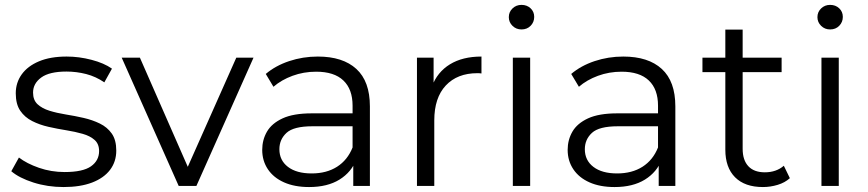

<svg xmlns="http://www.w3.org/2000/svg" viewBox="-20 -762 3557 787"><path d="M240.2 4.7Q175 4.7 116.8 -13.9Q58.7 -32.5 26.3 -60.1L57.6 -116.3Q89.6 -91.6 139.6 -74.2Q189.6 -56.8 244.8 -56.8Q319.8 -56.8 353 -80.3Q386.2 -103.8 386.2 -142.9Q386.2 -172 367.7 -188.4Q349.3 -204.8 318.9 -213.4Q288.6 -222.1 252 -228Q215.4 -233.8 178.8 -242.1Q142.2 -250.4 111.9 -265.8Q81.5 -281.1 63.1 -308Q44.6 -334.9 44.6 -379.6Q44.6 -423.1 69 -457.1Q93.4 -491.1 139.8 -510.6Q186.3 -530.2 253.1 -530.2Q304 -530.2 355.2 -516.8Q406.5 -503.5 438.9 -480.6L407.6 -424.4Q373.2 -448.2 333.2 -458.5Q293.2 -468.7 252.6 -468.7Q182.3 -468.7 148.9 -444.2Q115.5 -419.7 115.5 -382.5Q115.5 -351.8 133.9 -334.7Q152.4 -317.6 182.7 -308.1Q213.1 -298.7 249.7 -292.8Q286.3 -287 322.6 -278.7Q359 -270.4 389.4 -255.5Q419.7 -240.7 438.2 -214.5Q456.6 -188.3 456.6 -144.6Q456.6 -99.4 431.1 -65.7Q405.5 -32.1 357.4 -13.7Q309.2 4.7 240.2 4.7Z M712.4 0 478.9 -525.5H553.5L767.2 -38.4H732L948.5 -525.5H1019.1L785.1 0Z M1428 0V-115.6L1425.2 -135.5V-328.9Q1425.2 -396.3 1387.4 -432.2Q1349.7 -468.1 1275.9 -468.1Q1224.7 -468.1 1179 -451.3Q1133.2 -434.4 1100.9 -406.3L1069.4 -458.9Q1109.2 -492.7 1165.3 -511.5Q1221.4 -530.2 1282.8 -530.2Q1385.3 -530.2 1440.7 -479.4Q1496.2 -428.6 1496.2 -326V0ZM1246.9 4.7Q1187.7 4.7 1144.5 -14.4Q1101.2 -33.6 1078 -68.3Q1054.8 -103 1054.8 -147.7Q1054.8 -188.6 1074.3 -222.4Q1093.8 -256.2 1138.3 -276.8Q1182.8 -297.4 1258.1 -297.4H1439V-244.4H1260.5Q1183.8 -244.4 1154.5 -217.5Q1125.2 -190.5 1125.2 -150.4Q1125.2 -104.8 1160.3 -78Q1195.4 -51.1 1257.6 -51.1Q1318.5 -51.1 1361.6 -78.5Q1404.7 -106 1425.2 -157.6L1440.8 -108.9Q1421 -56.6 1371.6 -25.9Q1322.2 4.7 1246.9 4.7Z M1689.1 0V-525.5H1757.3V-381.9L1750.2 -407Q1772.3 -466.5 1824.3 -498.4Q1876.2 -530.2 1953.5 -530.2V-460.9Q1949.1 -461.5 1945 -461.8Q1941 -462 1936.7 -462Q1854.5 -462 1807.3 -411.6Q1760.1 -361.2 1760.1 -268.4V0Z M2082.1 0V-525.5H2153.1V0ZM2117.6 -641.3Q2095.7 -641.3 2080.7 -656.1Q2065.6 -670.9 2065.6 -691.7Q2065.6 -712.9 2080.7 -727.4Q2095.7 -742 2117.6 -742Q2140 -742 2154.8 -728Q2169.7 -714 2169.7 -692.8Q2169.7 -671.5 2155.1 -656.4Q2140.5 -641.3 2117.6 -641.3Z M2680 0V-115.6L2677.2 -135.5V-328.9Q2677.2 -396.3 2639.4 -432.2Q2601.7 -468.1 2527.9 -468.1Q2476.7 -468.1 2431 -451.3Q2385.2 -434.4 2352.9 -406.3L2321.4 -458.9Q2361.2 -492.7 2417.3 -511.5Q2473.4 -530.2 2534.8 -530.2Q2637.3 -530.2 2692.7 -479.4Q2748.2 -428.6 2748.2 -326V0ZM2498.9 4.7Q2439.7 4.7 2396.5 -14.4Q2353.2 -33.6 2330 -68.3Q2306.8 -103 2306.8 -147.7Q2306.8 -188.6 2326.3 -222.4Q2345.8 -256.2 2390.3 -276.8Q2434.8 -297.4 2510.1 -297.4H2691V-244.4H2512.5Q2435.8 -244.4 2406.5 -217.5Q2377.2 -190.5 2377.2 -150.4Q2377.2 -104.8 2412.3 -78Q2447.4 -51.1 2509.6 -51.1Q2570.5 -51.1 2613.6 -78.5Q2656.7 -106 2677.2 -157.6L2692.8 -108.9Q2673 -56.6 2623.6 -25.9Q2574.2 4.7 2498.9 4.7Z M3107 4.7Q3033 4.7 2993 -35.4Q2953.1 -75.5 2953.1 -148.4V-640.8H3024.1V-152.2Q3024.1 -105.7 3047.4 -80.7Q3070.7 -55.7 3114.8 -55.7Q3161.7 -55.7 3192.9 -82.6L3217.6 -31.7Q3197.4 -13.3 3167.6 -4.3Q3137.8 4.7 3107 4.7ZM2859.3 -466.3V-525.5H3183.8V-466.3Z M3347.1 0V-525.5H3418.1V0ZM3382.6 -641.3Q3360.7 -641.3 3345.7 -656.1Q3330.6 -670.9 3330.6 -691.7Q3330.6 -712.9 3345.7 -727.4Q3360.7 -742 3382.6 -742Q3405 -742 3419.8 -728Q3434.7 -714 3434.7 -692.8Q3434.7 -671.5 3420.1 -656.4Q3405.5 -641.3 3382.6 -641.3Z"/></svg>

Font: Montserrat Thin
Style: Regular
Weight: 100
Designer: Julieta Ulanovsky
Foundry: Julieta Ulanovsky
Version: Version 9.000